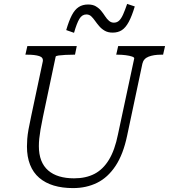

<svg xmlns="http://www.w3.org/2000/svg" viewBox="-20 -946 865 983"><path d="M200 -348Q192 -310 187.5 -283Q183 -256 181 -236.5Q179 -217 179 -198Q179 -156 191 -125Q203 -94 226.5 -73.5Q250 -53 283.5 -43Q317 -33 359 -33Q420 -33 464 -56Q508 -79 538 -128.5Q568 -178 584 -258L667 -646Q669 -652 656 -656.5Q643 -661 623 -663.5Q603 -666 584 -666H575L585 -710H825L815 -666H804Q767 -666 741 -656Q715 -646 709 -620L631 -252Q611 -156 571.5 -96.5Q532 -37 477 -10Q422 17 354 17Q299 17 255.5 4Q212 -9 181 -35.5Q150 -62 134 -102.5Q118 -143 118 -196Q118 -214 119.5 -234.5Q121 -255 126 -283.5Q131 -312 140 -353L199 -631Q203 -652 180.5 -659Q158 -666 121 -666H110L120 -710H373L364 -666H355Q336 -666 315.5 -665Q295 -664 280.5 -662Q266 -660 265 -656ZM557 -779Q533 -779 516.5 -788.5Q500 -798 488 -812Q476 -826 466.5 -839.5Q457 -853 447 -862.5Q437 -872 422 -872Q400 -872 386.5 -849.5Q373 -827 359 -778L319 -792Q333 -840 348 -868.5Q363 -897 383 -910Q403 -923 431 -923Q455 -923 471 -913.5Q487 -904 498 -890.5Q509 -877 518 -863Q527 -849 538 -839.5Q549 -830 563 -830Q579 -830 590 -840.5Q601 -851 610.5 -872.5Q620 -894 631 -926L670 -913Q655 -863 639 -833.5Q623 -804 603.5 -791.5Q584 -779 557 -779Z"/></svg>

Font: Roboto Serif ExtraLight
Style: Italic
Weight: 250
Italic angle: -10°
Designer: Greg Gazdowicz
Foundry: Commercial Type
Version: Version 1.008